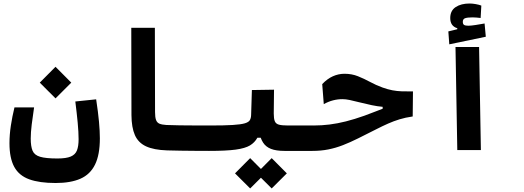

<svg xmlns="http://www.w3.org/2000/svg" viewBox="-20 -851 2970 1089"><path d="M295.4 187Q203.6 187 145.8 166Q87.9 145 60.8 95.5Q33.7 45.9 33.7 -38.6Q33.7 -86.4 41.5 -138.2Q49.3 -189.9 62 -241.7H173.3Q165.5 -190.9 159.9 -145Q154.3 -99.1 154.3 -65.4Q154.3 -20.5 164.8 4.2Q175.3 28.8 207.8 38.3Q240.2 47.9 305.7 47.9Q355.5 47.9 381.3 36.9Q407.2 25.9 416.5 2Q425.8 -22 425.8 -61.5Q425.8 -100.6 420.7 -155Q415.5 -209.5 407.2 -275.4L525.4 -287.6Q536.6 -213.9 541.5 -160.4Q546.4 -106.9 546.4 -66.4Q546.4 26.9 519 82.5Q491.7 138.2 436.3 162.6Q380.9 187 295.4 187ZM294.9 -293 205.6 -382.3 294.9 -472.2 384.3 -382.3Z M1166 4.9Q1132.8 4.9 1091.1 4.6Q1049.3 4.4 1006.6 3.7Q963.9 2.9 927.7 2Q852.5 -0.5 808.3 -21Q764.2 -41.5 745.1 -84.7Q726.1 -127.9 725.6 -198.2L724.6 -693.4H858.4L859.4 -215.3Q859.4 -186 865 -170.7Q870.6 -155.3 884.5 -149.4Q898.4 -143.6 923.8 -142.1Q956.5 -140.6 999.8 -140.1Q1043 -139.6 1088.1 -139.4Q1133.3 -139.2 1171.9 -139.2Q1189 -139.2 1197.5 -117.7Q1206.1 -96.2 1206.1 -63.5Q1206.1 -38.6 1196.8 -16.8Q1187.5 4.9 1166 4.9Z M1166 4.9 1171.9 -139.2Q1252.9 -139.2 1299.8 -142.1Q1346.7 -145 1368.7 -151.6Q1390.6 -158.2 1397.2 -169.7Q1403.8 -181.2 1404.3 -198.7L1408.7 -340.3L1534.2 -342.3L1532.7 -206.5Q1532.7 -178.2 1527.3 -153.1Q1522 -127.9 1511.7 -107.2Q1501.5 -86.4 1486.3 -69.8H1439.9Q1424.8 -42.5 1397.7 -26.1Q1370.6 -9.8 1316.7 -2.4Q1262.7 4.9 1166 4.9ZM1752 4.9Q1730 4.9 1698.7 4.9Q1667.5 4.9 1638.4 4.9Q1609.4 4.9 1593.3 4.9Q1545.9 4.9 1516.8 -6.6Q1487.8 -18.1 1472.4 -42Q1457 -65.9 1449.7 -102.1L1532.7 -206.5Q1532.7 -178.2 1538.6 -163.6Q1544.4 -148.9 1561.8 -144Q1579.1 -139.2 1614.3 -139.2Q1646.5 -139.2 1682.1 -139.2Q1717.8 -139.2 1757.8 -139.2Q1776.4 -139.2 1785.4 -124Q1794.4 -108.9 1794.4 -75.7Q1794.4 -34.2 1782 -14.6Q1769.5 4.9 1752 4.9ZM1521 217.8 1435.1 132.3 1521 45.9 1606.9 132.3ZM1398.9 217.8 1313 132.3 1398.9 45.9 1484.9 132.3Z M1752 4.9Q1739.3 4.9 1731.4 -12.9Q1723.6 -30.8 1723.6 -72.3Q1723.6 -111.3 1733.4 -125.2Q1743.2 -139.2 1759.3 -139.2Q1804.7 -139.2 1849.4 -144.8Q1894 -150.4 1942.4 -162.6Q1990.7 -174.8 2046.9 -194.8Q2080.6 -207 2108.2 -218Q2135.7 -229 2161.6 -238.5Q2187.5 -248 2214.8 -255.4L2216.3 -224.6L2150.4 -218.8V-245.1Q2121.6 -247.6 2088.9 -254.4Q2056.2 -261.2 2019.5 -270.5Q1985.4 -279.3 1963.1 -283.9Q1940.9 -288.6 1921.9 -288.6Q1895 -288.6 1868.7 -281.7Q1842.3 -274.9 1816.4 -260.3L1807.6 -374Q1836.4 -404.3 1868.2 -418.5Q1899.9 -432.6 1934.1 -432.6Q1975.1 -432.6 2010 -418.7Q2044.9 -404.8 2078.6 -386.5Q2112.3 -368.2 2149.9 -354.5Q2179.7 -343.8 2205.6 -338.9Q2231.4 -334 2259.3 -333Q2287.1 -332 2322.3 -332.5L2320.8 -190.4Q2279.8 -184.6 2246.3 -174.3Q2212.9 -164.1 2181.4 -150.1Q2149.9 -136.2 2114.7 -118.2Q2057.6 -89.4 2011.7 -66.4Q1965.8 -43.5 1924.8 -27.6Q1883.8 -11.7 1842 -3.4Q1800.3 4.9 1752 4.9Z M2573.7 0 2563.5 -584.5H2697.3L2707.5 0ZM2528.3 -599.6 2522.9 -672.9 2607.9 -693.4 2603 -651.9 2573.7 -679.2V-690.9Q2533.7 -703.1 2533.7 -748.5Q2533.7 -790.5 2564.5 -810.8Q2595.2 -831.1 2643.1 -831.1Q2660.2 -831.1 2679 -827.6Q2697.8 -824.2 2710 -819.3L2706.1 -749Q2694.8 -750.5 2681.6 -751.5Q2668.5 -752.4 2660.2 -752.4Q2631.8 -752.4 2618.4 -747.8Q2605 -743.2 2605 -727.5Q2605 -713.9 2612.5 -709.5Q2620.1 -705.1 2636.2 -705.1Q2651.9 -705.1 2679.2 -709.5Q2706.5 -713.9 2728.5 -717.8L2735.4 -642.6Z"/></svg>

Font: Cascadia Mono
Style: Regular
Weight: 400
Monospace: yes
Designer: Aaron Bell
Foundry: Saja Typeworks
Version: Version 2404.023